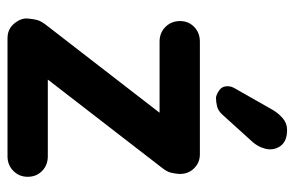

<svg xmlns="http://www.w3.org/2000/svg" viewBox="-160 -644 803 524"><g transform="rotate(90 242.0 -381.5)"><path d="M406 -110Q430 -110 446 -94.5Q462 -79 462 -55Q462 -32 446 -16Q430 0 406 0H84Q59 0 44 -18Q29 -36 30 -54Q31 -69 34 -80.5Q37 -92 49 -107L298 -429L296 -415H93Q69 -415 53 -431Q37 -447 37 -471Q37 -494 53 -509.5Q69 -525 93 -525H401Q424 -525 440 -508Q456 -491 454 -465Q453 -455 450.5 -445Q448 -435 437 -421L192 -104V-110ZM247 -569Q239 -569 226.5 -577.5Q214 -586 215 -602Q215 -611 221 -621L279 -723Q288 -739 302 -751Q316 -763 334 -763Q362 -763 375 -748.5Q388 -734 387 -713Q386 -703 381.5 -692Q377 -681 368 -670L292 -586Q282 -575 270 -572Q258 -569 247 -569Z"/></g></svg>

Font: zvoove
Style: Bold
Weight: 700
Designer: Vernon Adams (Nunito) & Andrew Paglinawan (Quicksand)
Foundry: zvoove
Version: Version 3.006